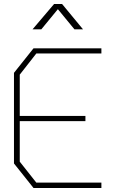

<svg xmlns="http://www.w3.org/2000/svg" viewBox="-20 -942 568 962"><path d="M148 0 50 -123V-577L148 -700H488V-674H162L79 -568V-361H408V-335H79V-132L162 -27H488V0ZM251 -922H291L396 -795H353L270 -896L187 -795H143Z"/></svg>

Font: Turret Road ExtraLight
Style: Regular
Weight: 275
Designer: Noponies
Foundry: Noponies
Version: Version 1.001; ttfautohint (v1.8)